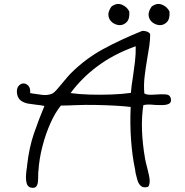

<svg xmlns="http://www.w3.org/2000/svg" viewBox="-20 -900 920 955"><path d="M133 33Q117 29 112.5 11Q108 -7 109.5 -29.5Q111 -52 114 -68Q115 -76 115 -79Q125 -167 149 -236.5Q173 -306 201 -373Q191 -375 181.5 -376.5Q172 -378 161 -379Q141 -381 121 -384.5Q101 -388 86 -398Q71 -408 66 -428Q60 -456 71 -470.5Q82 -485 97 -485Q110 -485 121 -473.5Q132 -462 130 -437Q134 -436 141 -435Q165 -431 191 -428Q217 -425 239 -434Q250 -439 267.5 -460Q285 -481 302 -501Q313 -515 319.5 -521.5Q326 -528 331 -534Q405 -608 492.5 -655.5Q580 -703 684 -745Q692 -748 706 -744.5Q720 -741 727 -731Q727 -702 722.5 -670.5Q718 -639 712 -607Q705 -566 699.5 -521Q694 -476 698 -435Q706 -430 719 -429Q732 -428 759 -430Q782 -432 804 -430.5Q826 -429 830 -409Q833 -391 821.5 -384.5Q810 -378 791 -377.5Q772 -377 753 -378Q752 -378 751 -378Q734 -380 719 -380Q704 -380 693 -377Q675 -263 702 -108Q704 -98 706.5 -87.5Q709 -77 712 -66Q724 -21 724.5 -1.5Q725 18 717 29Q694 36 681.5 25.5Q669 15 663.5 -4Q658 -23 654 -41Q654 -42 654 -43Q653 -48 652.5 -53Q652 -58 651 -62Q638 -122 632 -203Q626 -284 630 -368Q598 -372 552 -374.5Q506 -377 455 -378Q404 -379 357 -377Q338 -376 319 -375.5Q300 -375 283 -375Q255 -341 231 -287.5Q207 -234 191 -172Q175 -110 171 -49Q170 -44 170 -38Q170 -32 170 -25Q170 -10 168.5 5Q167 20 159.5 28.5Q152 37 133 33ZM331 -437Q374 -431 427.5 -429.5Q481 -428 535 -430Q589 -432 631 -438Q634 -476 641 -516Q647 -556 651.5 -595Q656 -634 655 -670Q546 -631 466 -571.5Q386 -512 331 -437ZM574 -775Q555 -776 539 -788Q523 -800 519.5 -820.5Q516 -841 534 -867Q560 -887 585.5 -877Q611 -867 623 -843Q626 -806 610 -790Q594 -774 574 -775ZM774 -775Q755 -776 739 -788Q723 -800 719.5 -820.5Q716 -841 734 -867Q760 -887 785.5 -877Q811 -867 823 -843Q826 -806 810 -790Q794 -774 774 -775Z"/></svg>

Font: Yuji Hentaigana Akari
Style: Regular
Weight: 400
Designer: Kataoka Yuji
Foundry: Kinuta Font Factory
Version: Version 3.002